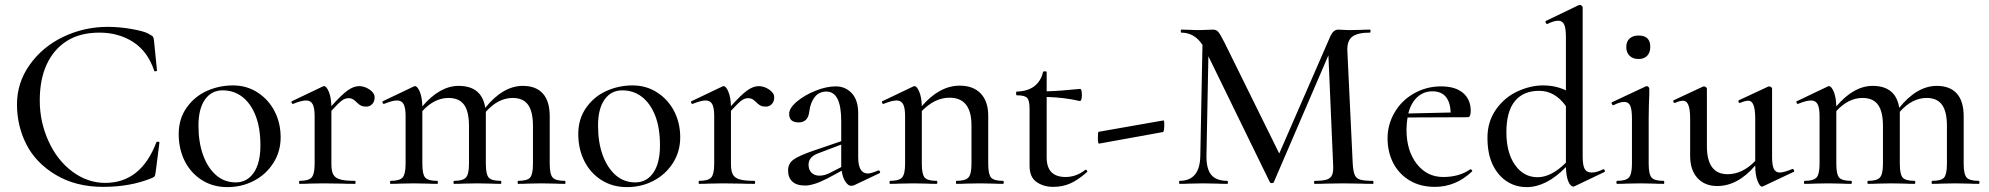

<svg xmlns="http://www.w3.org/2000/svg" viewBox="-20 -745 8058 778"><path d="M406.2 -3.9Q551.3 -3.9 613.8 -168.9Q614.7 -170.9 620.4 -170.9Q626 -170.9 626 -167L610.8 -47.9Q608.9 -34.7 606.9 -31.2Q605 -27.8 596.2 -23.9Q509.3 12.2 398.2 12.2Q287.1 12.2 206.1 -36.4Q125 -85 86.9 -159.9Q48.8 -234.9 48.8 -322.3Q48.8 -409.7 100.3 -482.4Q151.9 -555.2 236.3 -595.7Q320.8 -636.2 417 -636.2Q462.9 -636.2 512 -627.7Q561 -619.1 579.3 -609.6Q597.7 -600.1 600.3 -595.5Q603 -590.8 604 -580.1L616.2 -459Q616.2 -457 611.1 -456.1Q606 -455.1 605 -458Q579.1 -536.1 520 -574.5Q460.9 -612.8 382.8 -612.8Q304.7 -612.8 251.5 -579.3Q198.2 -545.9 169.7 -484.9Q141.1 -423.8 141.1 -337.6Q141.1 -251.5 176.5 -173.3Q211.9 -95.2 273.4 -49.6Q335 -3.9 406.2 -3.9Z M1008.1 -44.9Q1035.2 -84 1035.2 -155.5Q1035.2 -227.1 1015.6 -276.6Q996.1 -326.2 961.9 -352.5Q927.7 -378.9 882.3 -378.9Q836.9 -378.9 810.5 -341.6Q784.2 -304.2 784.2 -236.1Q784.2 -168 803 -116.5Q821.8 -64.9 855.5 -35.4Q889.2 -5.9 935.1 -5.9Q981 -5.9 1008.1 -44.9ZM728.5 -92.5Q704.1 -141.1 704.1 -202.1Q704.1 -263.2 736.1 -308.6Q768.1 -354 818.1 -376.5Q868.2 -398.9 924.1 -398.9Q980 -398.9 1024.4 -369.9Q1068.8 -340.8 1093 -293.5Q1117.2 -246.1 1117.2 -188.5Q1117.2 -130.9 1087.6 -84.5Q1058.1 -38.1 1009 -12.5Q960 13.2 901.4 13.2Q842.8 13.2 797.9 -15.4Q752.9 -43.9 728.5 -92.5Z M1322.8 -295.9V-81.1Q1322.8 -52.2 1330.3 -38.1Q1337.9 -23.9 1357.9 -18.1Q1377.9 -12.2 1418 -12.2Q1420.9 -12.2 1420.9 -6.1Q1420.9 0 1418 0Q1384.8 0 1364.7 -1L1289.1 -2L1232.9 -1Q1218.8 0 1193.8 0Q1191.9 0 1191.9 -6.1Q1191.9 -12.2 1193.8 -12.2Q1231 -12.2 1242.9 -26.1Q1254.9 -40 1254.9 -81.1V-274.9Q1254.9 -308.1 1246.8 -323Q1238.8 -337.9 1220.2 -337.9Q1201.7 -337.9 1168 -324.2H1166Q1163.1 -324.2 1161.4 -329.1Q1159.7 -334 1163.1 -335L1286.6 -394Q1290.5 -396 1293 -396Q1302.7 -396 1312.3 -373.5Q1321.8 -351.1 1322.8 -314.9Q1363.8 -360.8 1388.4 -378.4Q1413.1 -396 1435.1 -396Q1457 -396 1477.5 -382.1Q1498 -368.2 1498 -350.6Q1498 -333 1488 -323Q1478 -313 1464.6 -313Q1451.2 -313 1444.1 -316.4Q1437 -319.8 1431.9 -324.5Q1426.8 -329.1 1416.7 -338.1Q1406.7 -347.2 1392.6 -347.2Q1378.4 -347.2 1365.2 -337.6Q1352.1 -328.1 1322.8 -295.9Z M1838.4 -397Q1932.6 -397 1946.3 -308.1Q2018.1 -397 2098.6 -397Q2151.9 -397 2179.7 -366Q2207.5 -335 2207.5 -273.9V-81.1Q2207.5 -39.1 2219.5 -25.6Q2231.4 -12.2 2268.6 -12.2Q2271.5 -12.2 2271.5 -6.1Q2271.5 0 2268.6 0Q2243.7 0 2229.5 -1L2173.3 -2L2118.7 -1Q2103.5 0 2079.6 0Q2077.6 0 2077.6 -6.1Q2077.6 -12.2 2079.6 -12.2Q2116.7 -12.2 2128.2 -25.6Q2139.6 -39.1 2139.6 -81.1V-234.9Q2139.6 -293 2119.6 -320.6Q2099.6 -348.1 2057.6 -348.1Q1998.5 -348.1 1948.7 -292V-81.1Q1948.7 -39.1 1960.2 -25.6Q1971.7 -12.2 2008.3 -12.2Q2011.2 -12.2 2011.5 -6.1Q2011.7 0 2008.3 0Q1984.4 0 1969.7 -1L1914.6 -2L1859.4 -1Q1844.2 0 1820.3 0Q1817.4 0 1817.4 -6.1Q1817.4 -12.2 1820.3 -12.2Q1856.4 -12.2 1868.4 -26.1Q1880.4 -40 1880.4 -81.1V-234.9Q1880.4 -293 1860.4 -320.6Q1840.3 -348.1 1797.4 -348.1Q1740.2 -348.1 1691.4 -294.9V-81.1Q1691.4 -39.1 1702.9 -25.6Q1714.4 -12.2 1751.5 -12.2Q1754.4 -12.2 1754.4 -6.1Q1754.4 0 1751.5 0Q1727.5 0 1712.4 -1L1657.7 -2L1601.6 -1Q1587.4 0 1562.5 0Q1560.5 0 1560.5 -6.1Q1560.5 -12.2 1562.5 -12.2Q1599.6 -12.2 1611.6 -26.1Q1623.5 -40 1623.5 -81.1V-274.9Q1623.5 -308.1 1615.5 -323Q1607.4 -337.9 1588.9 -337.9Q1570.3 -337.9 1536.6 -324.2H1534.7Q1531.7 -324.2 1530 -329.1Q1528.3 -334 1531.7 -335L1655.3 -394Q1659.2 -396 1661.6 -396Q1671.4 -396 1680.9 -373.5Q1690.4 -351.1 1691.4 -314Q1762.2 -397 1838.4 -397Z M2627.2 -44.9Q2654.3 -84 2654.3 -155.5Q2654.3 -227.1 2634.8 -276.6Q2615.2 -326.2 2581.1 -352.5Q2546.9 -378.9 2501.5 -378.9Q2456.1 -378.9 2429.7 -341.6Q2403.3 -304.2 2403.3 -236.1Q2403.3 -168 2422.1 -116.5Q2440.9 -64.9 2474.6 -35.4Q2508.3 -5.9 2554.2 -5.9Q2600.1 -5.9 2627.2 -44.9ZM2347.7 -92.5Q2323.2 -141.1 2323.2 -202.1Q2323.2 -263.2 2355.2 -308.6Q2387.2 -354 2437.3 -376.5Q2487.3 -398.9 2543.2 -398.9Q2599.1 -398.9 2643.6 -369.9Q2688 -340.8 2712.2 -293.5Q2736.3 -246.1 2736.3 -188.5Q2736.3 -130.9 2706.8 -84.5Q2677.2 -38.1 2628.2 -12.5Q2579.1 13.2 2520.5 13.2Q2461.9 13.2 2417 -15.4Q2372.1 -43.9 2347.7 -92.5Z M2941.9 -295.9V-81.1Q2941.9 -52.2 2949.5 -38.1Q2957 -23.9 2977.1 -18.1Q2997.1 -12.2 3037.1 -12.2Q3040 -12.2 3040 -6.1Q3040 0 3037.1 0Q3003.9 0 2983.9 -1L2908.2 -2L2852.1 -1Q2837.9 0 2813 0Q2811 0 2811 -6.1Q2811 -12.2 2813 -12.2Q2850.1 -12.2 2862.1 -26.1Q2874 -40 2874 -81.1V-274.9Q2874 -308.1 2866 -323Q2857.9 -337.9 2839.4 -337.9Q2820.8 -337.9 2787.1 -324.2H2785.2Q2782.2 -324.2 2780.5 -329.1Q2778.8 -334 2782.2 -335L2905.8 -394Q2909.7 -396 2912.1 -396Q2921.9 -396 2931.4 -373.5Q2940.9 -351.1 2941.9 -314.9Q2982.9 -360.8 3007.6 -378.4Q3032.2 -396 3054.2 -396Q3076.2 -396 3096.7 -382.1Q3117.2 -368.2 3117.2 -350.6Q3117.2 -333 3107.2 -323Q3097.2 -313 3083.7 -313Q3070.3 -313 3063.2 -316.4Q3056.2 -319.8 3051 -324.5Q3045.9 -329.1 3035.9 -338.1Q3025.9 -347.2 3011.7 -347.2Q2997.6 -347.2 2984.4 -337.6Q2971.2 -328.1 2941.9 -295.9Z M3256.3 -78.1Q3256.3 -57.1 3268.3 -45.2Q3280.3 -33.2 3300.8 -33.2Q3321.3 -33.2 3343.8 -44.9L3388.7 -67.9V-159.2L3301.3 -126Q3256.3 -111.3 3256.3 -78.1ZM3177.7 -283.2Q3177.7 -307.1 3209.2 -333.5Q3240.7 -359.9 3284.7 -377.4Q3328.6 -395 3366.9 -395Q3405.3 -395 3431.4 -367.4Q3457.5 -339.8 3457.5 -285.2V-107.9Q3457.5 -42 3496.6 -42Q3509.8 -42 3538.6 -54.2H3540.5Q3544.4 -54.2 3545.9 -49.6Q3547.4 -44.9 3543.5 -43L3440.4 5.9Q3436.5 7.8 3427 7.8Q3417.5 7.8 3406 -8.5Q3394.5 -24.9 3390.6 -53.2L3334.5 -22.9Q3277.3 6.8 3242.4 6.8Q3207.5 6.8 3190.4 -9.5Q3173.3 -25.9 3173.3 -54Q3173.3 -82 3194.8 -97.9Q3216.3 -113.8 3274.4 -133.8L3388.7 -172.9V-254.9Q3388.7 -374 3328.6 -374Q3298.8 -374 3281.2 -351.6Q3263.7 -329.1 3259.3 -293Q3254.4 -249 3216.1 -249Q3177.7 -249 3177.7 -283.2Z M3827.6 -349.1Q3767.6 -349.1 3715.3 -294.9V-81.1Q3715.3 -39.1 3726.8 -25.6Q3738.3 -12.2 3775.4 -12.2Q3778.3 -12.2 3778.3 -6.1Q3778.3 0 3775.4 0Q3751.5 0 3736.3 -1L3681.6 -2L3625.5 -1Q3611.3 0 3586.4 0Q3584.5 0 3584.5 -6.1Q3584.5 -12.2 3586.4 -12.2Q3623.5 -12.2 3635.5 -26.1Q3647.5 -40 3647.5 -81.1V-274.9Q3647.5 -308.1 3639.4 -323Q3631.3 -337.9 3612.8 -337.9Q3594.2 -337.9 3560.5 -324.2H3558.6Q3555.7 -324.2 3554 -329.1Q3552.2 -334 3555.7 -335L3679.2 -394Q3683.1 -396 3685.5 -396Q3695.3 -396 3704.8 -373.5Q3714.4 -351.1 3715.3 -314.9Q3787.1 -397.9 3868.7 -397.9Q3923.8 -397.9 3954.1 -366Q3984.4 -334 3984.4 -275.9V-81.1Q3984.4 -39.1 3995.8 -25.6Q4007.3 -12.2 4044.4 -12.2Q4047.4 -12.2 4047.4 -6.1Q4047.4 0 4044.4 0Q4020.5 0 4005.4 -1L3950.2 -2L3894.5 -1Q3880.4 0 3855.5 0Q3853.5 0 3853.5 -6.1Q3853.5 -12.2 3855.5 -12.2Q3892.6 -12.2 3904.5 -26.1Q3916.5 -40 3916.5 -81.1V-236.8Q3916.5 -349.1 3827.6 -349.1Z M4356.9 -384.8Q4363.8 -384.8 4363.8 -359.4Q4363.8 -334 4354 -335.9Q4293.9 -350.1 4221.2 -352.1V-106.9Q4221.2 -27.8 4297.9 -27.8Q4340.8 -27.8 4377 -56.2Q4377.9 -57.1 4380.4 -57.1Q4382.8 -57.1 4385 -53Q4387.2 -48.8 4383.8 -46.9Q4346.7 -14.6 4315.9 -1.2Q4285.2 12.2 4247.1 12.2Q4209 12.2 4180.4 -7.3Q4151.9 -26.9 4151.9 -73.2V-304.2Q4151.9 -338.4 4141.8 -348.6Q4131.8 -358.9 4100.1 -358.9Q4097.2 -358.9 4097.2 -366.5Q4097.2 -374 4100.1 -374Q4144 -375 4170.9 -395.5Q4197.8 -416 4206.1 -452.1Q4207 -456.1 4214.1 -456.1Q4221.2 -456.1 4221.2 -452.1V-375Q4270 -376 4356.9 -384.8Z M4431.6 -210.9 4692.9 -256.8Q4697.8 -259.3 4697.8 -242.7Q4697.8 -212.4 4692.9 -210L4434.1 -163.1Q4428.7 -161.1 4428.7 -185.5Q4428.7 -210 4431.6 -210.9Z M5530.8 -625Q5533.7 -625 5533.7 -618.9Q5533.7 -612.8 5530.8 -612.8Q5481.9 -612.8 5460.2 -596.9Q5438.5 -581.1 5439.5 -541L5461.4 -81.1Q5463.4 -50.3 5469.5 -36.1Q5475.6 -22 5491.7 -17.1Q5507.8 -12.2 5543.5 -12.2Q5545.4 -12.2 5545.4 -6.1Q5545.4 0 5543.5 0Q5510.3 0 5492.7 -1L5422.9 -2L5353.5 -1Q5336.4 0 5307.6 0Q5304.7 0 5304.7 -6.1Q5304.7 -12.2 5307.6 -12.2Q5340.8 -12.2 5356.7 -17.6Q5372.6 -22.9 5378.2 -36.9Q5383.8 -50.8 5381.8 -81.1L5362.8 -521L5141.6 -6.8Q5139.6 -2.9 5133.5 -2.9Q5127.4 -2.9 5125.5 -6.8L4876.5 -517.1L4868.7 -115.2Q4867.7 -62 4887.7 -37.1Q4907.7 -12.2 4953.6 -12.2Q4955.6 -12.2 4955.6 -6.1Q4955.6 0 4953.6 0Q4925.8 0 4910.6 -1L4855.5 -2L4800.8 -1Q4785.6 0 4759.8 0Q4757.8 0 4757.8 -6.1Q4757.8 -12.2 4759.8 -12.2Q4842.8 -12.2 4843.8 -115.2L4852.5 -563Q4820.3 -612.8 4766.6 -612.8Q4764.6 -612.8 4764.6 -618.9Q4764.6 -625 4766.6 -625L4806.6 -624Q4818.8 -623 4837.4 -623L4895.5 -625Q4908.7 -625 4916.7 -615.5Q4924.8 -606 4941.4 -573.2L5163.6 -123L5371.6 -600.1Q5383.8 -625 5402.8 -625L5444.8 -623L5495.6 -624Q5507.8 -625 5530.8 -625Z M5858.4 -289.1Q5854.5 -375 5784.2 -375Q5749 -375 5723.1 -351.6Q5697.3 -328.1 5686.5 -285.2ZM5938.5 -59.1Q5941.4 -59.1 5944.3 -55.4Q5947.3 -51.8 5944.3 -49.8Q5878.9 12.2 5794.4 12.2Q5734.4 12.2 5690.9 -14.4Q5647.5 -41 5625 -85.4Q5602.5 -129.9 5602.5 -185.1Q5602.5 -240.2 5630.9 -289.1Q5659.2 -337.9 5709.7 -366.5Q5760.3 -395 5818.8 -395Q5877.4 -395 5908.4 -368.4Q5939.5 -341.8 5939.5 -295.9Q5939.5 -270 5928.2 -270L5683.6 -269Q5679.7 -249 5679.2 -220.2Q5679.2 -134.3 5720.7 -81.1Q5762.2 -27.8 5827.9 -27.8Q5893.6 -27.8 5937.5 -59.1Z M6325.2 -85.9V-314.9Q6281.2 -377 6216.8 -377Q6152.3 -377 6118.2 -335Q6084 -293 6084 -209.5Q6084 -126 6119.1 -76.4Q6154.3 -26.9 6210.2 -26.9Q6266.1 -26.9 6325.2 -85.9ZM6325.2 -67.9Q6246.1 13.2 6166 13.2Q6121.1 13.2 6085.2 -10.5Q6049.3 -34.2 6028.3 -78.1Q6007.3 -122.1 6007.3 -187.3Q6007.3 -252.4 6042.2 -301.8Q6077.1 -351.1 6129.6 -375Q6182.1 -398.9 6232.7 -398.9Q6283.2 -398.9 6325.2 -378.9V-595.2Q6325.2 -630.4 6318.1 -645.8Q6311 -661.1 6293.9 -661.1Q6276.9 -661.1 6250 -647.9H6249Q6245.1 -647.9 6243.2 -653.1Q6241.2 -658.2 6244.1 -660.2L6377 -724.1L6382.3 -725.1Q6386.2 -725.1 6389.6 -721.4Q6393.1 -717.8 6393.1 -714.8V-110.8Q6393.1 -75.7 6401.1 -60.8Q6409.2 -45.9 6429.7 -45.9Q6450.2 -45.9 6476.1 -59.1H6478Q6481 -59.1 6482.7 -54Q6484.4 -48.8 6481 -47.9L6362.3 8.8Q6358.4 10.7 6356 11.2Q6343.8 11.2 6335 -9.8Q6326.2 -30.8 6325.2 -67.9Z M6532.7 -12.2Q6568.8 -12.2 6580.8 -26.1Q6592.8 -40 6592.8 -81.1V-265.1Q6592.8 -301.3 6585.9 -316.7Q6579.1 -332 6561.5 -332Q6543.9 -332 6518.1 -318.8H6517.1Q6513.2 -318.8 6511 -324.5Q6508.8 -330.1 6512.7 -331.1L6648.9 -395L6652.8 -396Q6656.7 -396 6659.9 -392.6Q6663.1 -389.2 6663.1 -386.2V-365.2Q6661.1 -323.2 6660.6 -267.1V-81.1Q6660.6 -39.1 6672.4 -25.6Q6684.1 -12.2 6720.7 -12.2Q6723.6 -12.2 6723.9 -6.1Q6724.1 0 6720.7 0Q6696.8 0 6682.1 -1L6627 -2L6571.8 -1Q6556.6 0 6532.7 0Q6529.8 0 6529.8 -6.1Q6529.8 -12.2 6532.7 -12.2ZM6619.6 -601.1Q6667.5 -601.1 6667 -554.7Q6667 -532.2 6654.5 -519Q6642.1 -505.9 6619.4 -505.9Q6596.7 -505.9 6583.3 -519Q6569.8 -532.2 6569.8 -554.7Q6569.8 -577.1 6583.5 -589.1Q6597.2 -601.1 6619.6 -601.1Z M6828.6 -265.1Q6828.6 -336.9 6800.3 -336.9Q6786.1 -336.9 6767.6 -328.1H6765.6Q6761.7 -328.1 6760.5 -333Q6759.3 -337.9 6762.2 -338.9L6880.4 -394L6884.3 -395Q6888.2 -395 6892.3 -392.1Q6896.5 -389.2 6896.5 -386.2V-152.8Q6896.5 -39.1 6980.5 -39.1Q7040.5 -39.1 7092.3 -92.8V-265.1Q7092.3 -336.9 7064.9 -336.9Q7051.3 -336.9 7031.2 -328.1H7029.3Q7025.4 -328.1 7024.4 -333Q7023.4 -337.9 7026.4 -338.9L7144.5 -394L7148.4 -395Q7152.3 -395 7156.5 -392.1Q7160.6 -389.2 7160.6 -386.2V-109.9Q7160.6 -74.7 7168 -60.3Q7175.3 -45.9 7191.9 -45.9Q7208.5 -45.9 7242.2 -60.1H7243.7Q7247.6 -60.1 7249.5 -55.4Q7251.5 -50.8 7248.5 -48.8L7124.5 9.8Q7122.6 10.7 7119.6 11.2Q7110.8 11.2 7101.6 -12.5Q7092.3 -36.1 7092.3 -74.2Q7021.5 8.8 6938.5 8.8Q6887.7 8.8 6858.2 -23.7Q6828.6 -56.2 6828.6 -113.8Z M7567.9 -397Q7662.1 -397 7675.8 -308.1Q7747.6 -397 7828.1 -397Q7881.3 -397 7909.2 -366Q7937 -335 7937 -273.9V-81.1Q7937 -39.1 7949 -25.6Q7960.9 -12.2 7998 -12.2Q8001 -12.2 8001 -6.1Q8001 0 7998 0Q7973.1 0 7959 -1L7902.8 -2L7848.1 -1Q7833 0 7809.1 0Q7807.1 0 7807.1 -6.1Q7807.1 -12.2 7809.1 -12.2Q7846.2 -12.2 7857.7 -25.6Q7869.1 -39.1 7869.1 -81.1V-234.9Q7869.1 -293 7849.1 -320.6Q7829.1 -348.1 7787.1 -348.1Q7728 -348.1 7678.2 -292V-81.1Q7678.2 -39.1 7689.7 -25.6Q7701.2 -12.2 7737.8 -12.2Q7740.7 -12.2 7741 -6.1Q7741.2 0 7737.8 0Q7713.9 0 7699.2 -1L7644 -2L7588.9 -1Q7573.7 0 7549.8 0Q7546.9 0 7546.9 -6.1Q7546.9 -12.2 7549.8 -12.2Q7585.9 -12.2 7597.9 -26.1Q7609.9 -40 7609.9 -81.1V-234.9Q7609.9 -293 7589.8 -320.6Q7569.8 -348.1 7526.9 -348.1Q7469.7 -348.1 7420.9 -294.9V-81.1Q7420.9 -39.1 7432.4 -25.6Q7443.8 -12.2 7481 -12.2Q7483.9 -12.2 7483.9 -6.1Q7483.9 0 7481 0Q7457 0 7441.9 -1L7387.2 -2L7331.1 -1Q7316.9 0 7292 0Q7290 0 7290 -6.1Q7290 -12.2 7292 -12.2Q7329.1 -12.2 7341.1 -26.1Q7353 -40 7353 -81.1V-274.9Q7353 -308.1 7345 -323Q7336.9 -337.9 7318.4 -337.9Q7299.8 -337.9 7266.1 -324.2H7264.2Q7261.2 -324.2 7259.5 -329.1Q7257.8 -334 7261.2 -335L7384.8 -394Q7388.7 -396 7391.1 -396Q7400.9 -396 7410.4 -373.5Q7419.9 -351.1 7420.9 -314Q7491.7 -397 7567.9 -397Z"/></svg>

Font: Cormorant-Medium
Style: Regular
Weight: 500
Designer: Christian Thalmann (Catharsis Fonts)
Version: Version 3.000